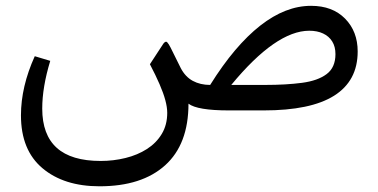

<svg xmlns="http://www.w3.org/2000/svg" viewBox="-20 -383 1311 666"><path d="M709 -88.4Q674.8 -88.4 648.7 -102.5Q622.6 -116.7 606.9 -147L571.8 -217.8Q564.9 -231.4 559.8 -236.6Q554.7 -241.7 546.9 -231.9L500 -160.2Q520 -122.1 533.4 -91.1Q546.9 -60.1 553.5 -35.4Q560.1 -10.7 560.1 8.3Q560.1 50.3 541 81.8Q522 113.3 489.5 134Q457 154.8 415.5 165Q374 175.3 329.1 175.3Q227.5 175.3 177 129.9Q126.5 84.5 126.5 -6.3Q126.5 -80.6 154.3 -171.9L100.6 -188Q76.7 -135.3 64.7 -84Q52.7 -32.7 52.7 17.1Q52.7 137.7 127.2 200.4Q201.7 263.2 325.2 263.2Q472.2 263.2 553 190.2Q633.8 117.2 633.8 -23.4Q664.1 0 774.4 0H894.5Q976.1 0 1037.1 -12.7Q1098.1 -25.4 1138.9 -51Q1179.7 -76.7 1200.2 -115Q1220.7 -153.3 1220.7 -204.6Q1220.7 -273.9 1177 -318.4Q1133.3 -362.8 1059.1 -362.8Q1014.6 -362.8 970.7 -345.7Q926.8 -328.6 882.8 -294.2Q838.9 -259.8 795.4 -208.5Q752 -157.2 709 -88.4ZM1143.6 -195.3Q1143.6 -148.9 1113 -126Q1082.5 -103 1027.6 -95.7Q972.7 -88.4 899.9 -88.4H782.2Q859.9 -182.6 927.5 -229.5Q995.1 -276.4 1052.7 -276.4Q1080.6 -276.4 1100.8 -266.8Q1121.1 -257.3 1132.3 -239.3Q1143.6 -221.2 1143.6 -195.3Z"/></svg>

Font: Literata
Style: Regular
Weight: 400
Designer: Latin by Veronika Burian and Jose Scaglione. Greek by Irene Vlachou. Cyrillic by Vera Evstafieva.
Foundry: TypeTogether
Version: Version 3.002